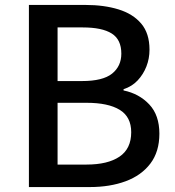

<svg xmlns="http://www.w3.org/2000/svg" viewBox="-20 -757 707 777"><path d="M97 0V-737H326Q401 -737 459.5 -719Q518 -701 551.5 -661.5Q585 -622 585 -556Q585 -520 572.5 -488Q560 -456 537 -431.5Q514 -407 480 -396V-391Q543 -378 584 -334.5Q625 -291 625 -216Q625 -143 588.5 -95Q552 -47 488.5 -23.5Q425 0 343 0ZM213 -429H312Q396 -429 433.5 -459Q471 -489 471 -540Q471 -597 432 -621.5Q393 -646 315 -646H213ZM213 -91H330Q416 -91 463.5 -123Q511 -155 511 -222Q511 -284 464.5 -312.5Q418 -341 330 -341H213Z"/></svg>

Font: Noto Sans KR Thin Medium
Style: Regular
Weight: 500
Version: Version 2.004-H2;hotconv 1.0.118;makeotfexe 2.5.65603